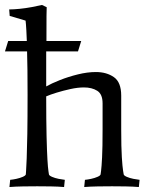

<svg xmlns="http://www.w3.org/2000/svg" viewBox="-20 -750 598 773"><path d="M166 -362Q166 -263 167.5 -201.5Q169 -140 171 -107Q173 -74 175 -61.5Q177 -49 177 -48Q178 -43 189.5 -38Q201 -33 216 -30Q231 -27 241 -26L238 3Q214 1 185 0.5Q156 0 130 0Q105 0 73.5 0.5Q42 1 18 3L21 -26Q32 -27 46 -30Q60 -33 71.5 -38Q83 -43 84 -48Q84 -48 85 -62.5Q86 -77 87.5 -112.5Q89 -148 90 -210.5Q91 -273 91 -369Q91 -425 90.5 -468Q90 -511 89 -543H0L13 -585H88Q86 -636 84.5 -651.5Q83 -667 83 -667L19 -686L17 -712Q35 -712 59.5 -714.5Q84 -717 108 -721.5Q132 -726 149 -730L168 -721Q167 -719 167 -585H307L294 -543H166Q166 -512 166 -477Q166 -442 166 -402Q187 -414 221 -427.5Q255 -441 293.5 -450.5Q332 -460 366 -460Q409 -460 438.5 -439.5Q468 -419 468 -365V-229Q468 -156 470.5 -117Q473 -78 475.5 -63Q478 -48 478 -48Q479 -43 490.5 -38Q502 -33 517 -30Q532 -27 542 -26L539 3Q515 1 486 0.5Q457 0 431 0Q406 0 374.5 0.5Q343 1 319 3L322 -26Q333 -27 347 -30Q361 -33 372.5 -38Q384 -43 385 -48Q385 -48 387 -63Q389 -78 391 -117Q393 -156 393 -229V-334Q393 -371 371.5 -384.5Q350 -398 318 -398Q293 -398 263.5 -391.5Q234 -385 208 -377Q182 -369 166 -362Z"/></svg>

Font: Average
Style: Regular
Weight: 400
Designer: Eduardo Tunni
Foundry: Eduardo Rodriguez Tunni
Version: Version 1.003; ttfautohint (v1.8.4.7-5d5b)